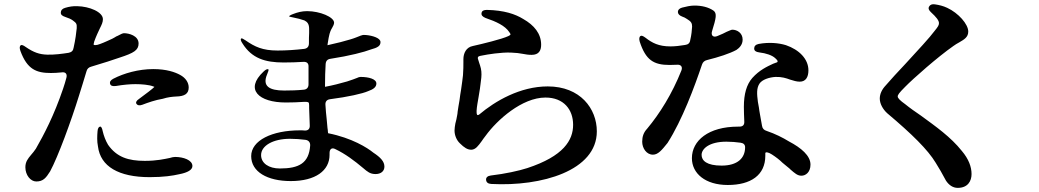

<svg xmlns="http://www.w3.org/2000/svg" viewBox="-20 -836 5040 931"><path d="M275 -776C274 -765 281 -759 296 -754C312 -749 325 -743 333 -737C351 -724 353 -720 352 -699C350 -678 346 -645 337 -605C335 -590 327 -583 313 -580C281 -575 244 -570 209 -571C171 -572 143 -582 105 -608C93 -617 84 -620 80 -616C75 -612 74 -603 79 -589C112 -499 157 -482 227 -482C242 -482 260 -483 279 -485C297 -488 307 -478 302 -459C297 -441 292 -423 286 -406C242 -276 193 -183 154 -115C147 -105 139 -94 129 -83C116 -67 103 -52 103 -25C103 13 128 44 156 44C189 44 203 27 223 -5C261 -75 325 -249 363 -372C375 -409 387 -450 399 -489C402 -502 410 -510 423 -513C478 -529 532 -547 561 -557C629 -579 652 -593 652 -625C652 -663 605 -675 581 -675C575 -675 565 -670 550 -662L543 -659C542 -658 541 -658 540 -657C538 -656 534 -653 524 -648C508 -641 488 -631 466 -623C447 -615 432 -616 434 -622L437 -635C446 -660 456 -681 464 -698C473 -716 479 -728 479 -743C479 -778 413 -805 355 -806C335 -807 316 -804 296 -798C282 -794 275 -786 275 -776ZM455 -126C450 -151 451 -176 453 -200C454 -214 459 -221 465 -222C471 -223 475 -215 478 -200C483 -178 492 -154 504 -134C546 -74 602 -56 682 -56C741 -56 778 -65 803 -70C813 -73 821 -75 829 -75C869 -75 913 -60 913 -31C913 -13 891 1 848 9C818 16 773 23 706 23C555 23 467 -29 455 -126ZM514 -429C517 -420 526 -417 542 -419C577 -425 610 -428 637 -428C666 -428 703 -425 723 -417C729 -415 729 -415 728 -414C722 -407 685 -379 655 -357C641 -348 637 -339 642 -332C647 -325 656 -323 670 -328C699 -339 733 -351 769 -357C794 -365 816 -367 834 -368C875 -369 895 -381 895 -412C895 -435 881 -458 853 -473C829 -486 788 -501 723 -501C652 -501 581 -481 529 -454C516 -447 511 -439 514 -429Z M1382 -757C1381 -758 1389 -764 1404 -769C1422 -776 1444 -782 1469 -782C1532 -782 1600 -753 1600 -726C1600 -718 1595 -709 1590 -700L1587 -695C1584 -689 1581 -683 1578 -672C1575 -661 1572 -645 1569 -625C1569 -622 1568 -620 1568 -617C1566 -603 1564 -587 1562 -570C1561 -555 1553 -547 1538 -545C1527 -543 1515 -542 1503 -541C1487 -539 1477 -548 1477 -564C1477 -569 1477 -574 1477 -579C1478 -594 1486 -603 1501 -605C1513 -607 1525 -609 1536 -611L1554 -614L1569 -617C1615 -627 1653 -637 1679 -645C1700 -651 1715 -658 1726 -662C1726 -662 1727 -663 1728 -663C1729 -663 1732 -664 1735 -665C1740 -667 1746 -667 1757 -666C1786 -663 1825 -652 1825 -632C1825 -613 1811 -605 1778 -596C1747 -584 1675 -565 1583 -551C1568 -549 1560 -541 1559 -525C1557 -494 1556 -459 1556 -422V-409C1556 -397 1556 -386 1557 -375C1557 -360 1549 -350 1534 -349C1524 -347 1514 -347 1503 -346C1487 -345 1477 -353 1477 -369C1477 -371 1477 -372 1477 -374C1477 -379 1477 -383 1477 -388C1477 -398 1484 -404 1500 -406C1519 -408 1537 -411 1556 -415C1593 -422 1629 -431 1663 -441C1685 -448 1701 -454 1711 -458C1717 -461 1723 -463 1728 -463C1768 -463 1805 -453 1805 -431C1805 -414 1791 -403 1765 -394C1738 -382 1667 -366 1581 -355C1565 -353 1557 -344 1558 -328C1559 -303 1562 -280 1564 -259C1565 -251 1565 -243 1566 -237C1567 -229 1567 -222 1568 -215C1569 -209 1570 -202 1570 -197L1571 -190C1572 -179 1574 -169 1575 -158C1576 -140 1565 -132 1547 -138C1534 -142 1520 -146 1506 -149C1491 -153 1484 -161 1484 -175C1483 -180 1483 -184 1483 -188C1483 -197 1493 -202 1510 -200C1531 -198 1552 -194 1570 -190H1571C1687 -167 1762 -119 1790 -96C1825 -73 1844 -53 1844 -28C1844 -6 1827 8 1801 8C1775 8 1762 -3 1741 -21C1697 -58 1654 -90 1606 -113C1589 -122 1578 -113 1578 -94V-85C1578 -9 1510 42 1390 42C1276 42 1198 -3 1198 -79C1198 -155 1299 -204 1434 -204C1442 -204 1451 -204 1459 -203C1474 -203 1483 -211 1482 -228L1479 -312V-326C1479 -329 1478 -332 1478 -335C1478 -341 1469 -343 1453 -342C1424 -340 1395 -339 1366 -339C1235 -339 1165 -402 1258 -489C1269 -500 1277 -502 1281 -500C1284 -498 1281 -489 1275 -475C1251 -418 1286 -397 1358 -397C1390 -397 1422 -398 1452 -401C1468 -402 1476 -412 1476 -427V-455V-512C1477 -529 1468 -537 1451 -536C1420 -534 1388 -533 1355 -533C1266 -533 1201 -553 1156 -625C1147 -638 1146 -646 1149 -649C1152 -652 1159 -648 1171 -640C1216 -609 1253 -591 1326 -591C1369 -591 1412 -594 1455 -599C1470 -601 1478 -610 1478 -626C1478 -645 1478 -663 1479 -676V-696C1479 -720 1470 -730 1456 -737C1439 -743 1423 -747 1403 -751C1389 -754 1382 -755 1382 -757ZM1246 -84C1246 -44 1284 -19 1337 -19C1430 -19 1478 -45 1484 -130C1485 -146 1476 -156 1461 -158C1437 -161 1413 -163 1386 -163C1303 -163 1246 -129 1246 -84Z M2315 -773C2313 -762 2320 -755 2334 -749C2387 -731 2429 -711 2449 -681C2458 -668 2458 -668 2445 -661C2413 -646 2318 -623 2273 -613C2240 -607 2227 -577 2227 -549V-535C2227 -516 2227 -498 2225 -471C2223 -454 2220 -429 2216 -403C2213 -385 2210 -367 2208 -349C2204 -330 2202 -311 2199 -294C2199 -289 2198 -284 2197 -278C2196 -272 2194 -264 2193 -257L2190 -245C2190 -243 2189 -240 2188 -237C2186 -225 2184 -214 2184 -203C2184 -180 2194 -156 2210 -141C2231 -120 2247 -110 2265 -110C2286 -110 2300 -130 2316 -152C2321 -159 2326 -167 2335 -178C2390 -254 2511 -363 2625 -363C2714 -363 2759 -304 2759 -231C2759 -156 2713 -79 2537 -21C2497 -8 2429 7 2360 15C2344 17 2336 25 2337 36C2338 48 2346 55 2362 56C2606 69 2874 -8 2874 -199C2874 -309 2794 -417 2636 -417C2502 -417 2381 -346 2304 -281C2301 -279 2299 -278 2297 -278C2291 -278 2291 -287 2291 -299C2292 -320 2297 -343 2301 -368L2307 -405L2310 -428C2313 -450 2316 -470 2314 -490C2313 -500 2311 -509 2308 -518C2305 -528 2302 -535 2299 -546C2297 -550 2297 -553 2297 -555C2297 -561 2299 -564 2319 -567C2343 -572 2410 -583 2458 -581C2482 -580 2500 -578 2514 -575C2530 -572 2542 -570 2558 -570C2592 -570 2604 -590 2604 -619C2604 -673 2570 -714 2517 -744C2478 -768 2425 -786 2341 -788C2326 -788 2317 -784 2315 -773Z M3637 -601C3637 -590 3645 -584 3661 -582C3695 -578 3724 -568 3739 -554C3743 -550 3746 -547 3748 -545C3754 -537 3748 -534 3748 -534L3729 -527C3699 -513 3662 -496 3628 -458C3600 -426 3587 -380 3587 -318C3587 -297 3588 -272 3589 -247C3590 -230 3582 -222 3565 -222C3563 -222 3561 -222 3559 -222C3415 -222 3335 -154 3335 -69C3335 5 3400 61 3509 61C3621 61 3691 13 3691 -81C3691 -85 3691 -89 3691 -93C3691 -100 3705 -99 3723 -87C3743 -74 3760 -61 3774 -47C3782 -40 3788 -35 3797 -28L3808 -19L3813 -14C3834 4 3847 16 3866 16C3886 16 3910 0 3910 -38C3910 -81 3865 -119 3806 -150C3775 -169 3739 -187 3698 -201C3684 -205 3677 -213 3675 -226C3671 -246 3668 -265 3665 -282C3663 -294 3661 -304 3660 -314L3655 -342C3650 -380 3648 -409 3663 -431C3676 -450 3709 -461 3740 -463C3771 -464 3792 -457 3811 -450C3828 -445 3842 -440 3858 -440C3887 -440 3900 -462 3900 -495C3900 -550 3855 -595 3791 -617C3755 -628 3708 -632 3659 -623C3644 -620 3637 -612 3637 -601ZM3082 -634C3111 -545 3149 -521 3227 -521C3238 -521 3250 -522 3262 -522C3282 -524 3291 -512 3284 -494C3239 -381 3179 -285 3118 -212C3101 -194 3094 -174 3094 -149C3094 -117 3115 -86 3146 -86C3171 -86 3189 -108 3217 -143C3288 -254 3348 -416 3384 -523C3388 -535 3396 -542 3409 -545C3465 -559 3518 -576 3551 -594C3564 -603 3581 -618 3581 -644C3581 -677 3553 -692 3531 -692C3526 -692 3519 -688 3504 -682C3494 -677 3479 -669 3458 -661C3438 -653 3426 -664 3433 -686C3452 -747 3458 -772 3439 -785C3415 -801 3384 -809 3347 -809C3328 -809 3306 -804 3287 -799C3273 -795 3267 -787 3267 -778C3267 -769 3274 -761 3287 -756C3296 -753 3304 -749 3311 -744C3331 -732 3336 -724 3336 -707C3335 -690 3333 -667 3327 -642C3325 -627 3317 -620 3302 -618C3279 -614 3253 -611 3231 -611C3174 -611 3142 -628 3110 -653C3098 -662 3090 -665 3085 -661C3080 -657 3078 -648 3082 -634ZM3382 -85C3382 -114 3418 -149 3502 -149C3526 -149 3549 -147 3571 -144C3586 -142 3593 -134 3593 -122C3593 -69 3556 -33 3479 -33C3407 -33 3382 -57 3382 -85Z M4485 -804C4480 -795 4484 -786 4495 -776C4519 -754 4533 -737 4533 -724C4533 -714 4529 -707 4511 -685C4490 -656 4428 -589 4370 -526C4334 -488 4299 -450 4275 -422C4256 -402 4246 -380 4246 -358C4246 -334 4260 -307 4282 -287C4403 -185 4479 -110 4517 -47C4537 -15 4548 5 4556 20L4567 40C4581 61 4600 75 4624 75C4673 75 4691 42 4691 8C4691 -27 4677 -65 4644 -104C4590 -172 4517 -223 4446 -275C4418 -294 4391 -313 4369 -331C4345 -348 4333 -360 4333 -368C4333 -376 4339 -385 4369 -415C4408 -455 4527 -560 4603 -613C4611 -619 4621 -625 4632 -631C4656 -645 4675 -656 4675 -683C4675 -719 4627 -773 4573 -798C4554 -807 4534 -812 4513 -815C4499 -817 4490 -813 4485 -804Z"/></svg>

Font: 寒蝉锦书宋Pro Soft
Style: Regular
Weight: 700
Designer: 寒蝉锦书宋{Warren} 思源宋体{Ryoko NISHIZUKA 西塚涼子 (kana & ideographs); Frank Grießhammer (Latin, Greek & Cyrillic); Wenlong ZHANG 
Foundry: Adobe & ChillType
Version: Version 2.000;Glyphs 3.1.1 (3135)